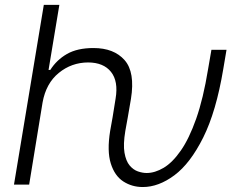

<svg xmlns="http://www.w3.org/2000/svg" viewBox="-20 -747 974 777"><path d="M36.6 0 157.3 -727.3H220.2L176.5 -464.1H183.6Q209.2 -504.6 251.1 -528.6Q293 -552.6 358.3 -552.6Q441.1 -552.6 484.2 -503.7Q527.3 -454.9 509.9 -346.6L497.2 -272.7L487.2 -217.3Q478 -162.6 483.8 -128.9Q489.7 -95.2 504.6 -77.4Q519.5 -59.7 538.2 -53.3Q556.8 -46.9 573.5 -46.9Q606.9 -46.9 642.4 -68Q677.9 -89.1 711.6 -137.4Q745.4 -185.7 774 -266.7Q802.6 -347.7 822.1 -467.3L835.6 -545.5H896.7L883.5 -467.3Q854.8 -295.5 802.4 -190.5Q750 -85.6 685.9 -37.8Q621.8 9.9 557.9 9.9Q513.8 9.9 478.9 -12.8Q443.9 -35.5 428.3 -85.6Q412.6 -135.7 425.8 -217.3L435.7 -272.7L447.8 -348Q459.5 -418 429.3 -456Q399.1 -494 336.6 -494.3Q269.5 -494 217.9 -451.9Q166.2 -409.8 152.3 -332.4L98 0Z"/></svg>

Font: Inter UI Light
Style: Italic
Weight: 300
Italic angle: 9.39999°
Designer: Rasmus Andersson
Foundry: rsms
Version: 3.2;8d6f07862